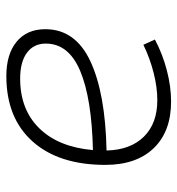

<svg xmlns="http://www.w3.org/2000/svg" viewBox="4 -572 577 626"><g transform="rotate(90 293.0 -258.5)"><path d="M306.2 -482.4Q264.6 -482.4 217.3 -470.5Q169.9 -458.5 125.5 -437L108.4 -474.6Q155.3 -499.5 208.5 -513.4Q261.7 -527.3 310.5 -527.3Q408.2 -527.3 462.6 -470.7Q517.1 -414.1 517.1 -313Q517.1 -161.1 440.7 -75.7Q364.3 9.8 227.5 9.8Q155.8 9.8 115.2 -23.9Q74.7 -57.6 74.7 -117.2Q74.7 -215.3 179.2 -264.2Q283.7 -313 470.2 -316.9Q468.3 -395 425 -438.7Q381.8 -482.4 306.2 -482.4ZM468.8 -272.5Q300.3 -268.6 210.9 -231Q121.6 -193.4 121.6 -118.7Q121.6 -79.6 151.4 -57.4Q181.2 -35.2 235.8 -35.2Q336.9 -35.2 397.9 -97.7Q459 -160.2 468.8 -272.5Z"/></g></svg>

Font: Cascadia Mono ExtraLight
Style: Italic
Weight: 200
Italic angle: -10°
Monospace: yes
Designer: Aaron Bell
Foundry: Saja Typeworks
Version: Version 2404.023; ttfautohint (v1.8.4)